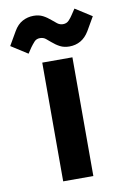

<svg xmlns="http://www.w3.org/2000/svg" viewBox="-129 -741 517 790"><g transform="rotate(-10 130.0 -346.0)"><path d="M70 0V-496H196V0ZM21 -542 -48 -586 -15 -643Q0 -669 21.5 -680.5Q43 -692 68 -692Q90 -692 106.5 -683.5Q123 -675 139 -661Q148 -653 158.5 -645Q169 -637 182 -637Q197 -637 206.5 -647Q216 -657 223 -668L239 -692L308 -648L275 -591Q260 -566 239 -554Q218 -542 192 -542Q170 -542 153.5 -550.5Q137 -559 121 -573Q112 -581 102 -589Q92 -597 78 -597Q63 -597 54 -587Q45 -577 37 -566Z"/></g></svg>

Font: Space Grotesk Light
Style: Bold
Weight: 700
Version: Version 2.000